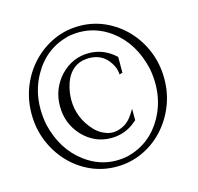

<svg xmlns="http://www.w3.org/2000/svg" viewBox="-92 -688 820 797"><g transform="rotate(-15 318.0 -289.0)"><path d="M323.2 -107.4Q252.9 -107.4 201.7 -160.6Q151.4 -214.8 151.4 -289.6Q151.4 -364.3 201.7 -418.9Q252.9 -472.2 323.2 -472.2Q388.2 -472.2 438 -425.3V-357.4L424.3 -353.5Q424.3 -387.2 395 -420.9Q366.2 -452.1 317.4 -452.1Q309.1 -452.1 290 -448.7Q237.3 -435.1 215.8 -375Q203.6 -338.9 203.6 -303.2Q203.6 -224.6 260.3 -164.1Q279.8 -144 304.7 -134.8Q320.3 -128.4 336.9 -128.4Q346.7 -128.4 356.9 -130.9Q394.5 -140.6 416 -169.4Q424.8 -180.2 438 -202.6V-153.3L431.2 -147.5Q385.3 -107.4 323.2 -107.4ZM319.8 -11.7Q344.7 -11.7 371.1 -17.1Q471.7 -43.5 522.9 -136.2Q558.6 -201.2 558.6 -277.8Q558.6 -310.5 552.2 -344.7Q525.4 -460.4 442.4 -521.5Q380.4 -566.4 308.1 -566.4Q283.2 -566.4 257.3 -561Q157.2 -534.7 106 -441.9Q70.3 -377.4 70.3 -300.8Q70.3 -268.1 76.7 -232.9Q103.5 -118.2 186.5 -57.1Q248 -11.7 319.8 -11.7ZM314.5 13.2Q255.4 13.2 203.6 -10.3Q151.9 -33.7 112.8 -75.4Q73.7 -117.2 51.5 -171.9Q29.3 -226.6 29.3 -289.1Q29.3 -351.6 51.5 -406.5Q73.7 -461.4 112.8 -502.7Q151.9 -543.9 203.6 -567.6Q255.4 -591.3 314.5 -591.3Q373.5 -591.3 425.3 -567.6Q477.1 -543.9 516.1 -502.7Q555.2 -461.4 577.4 -406.5Q599.6 -351.6 599.6 -289.1Q599.6 -226.6 577.4 -171.9Q555.2 -117.2 516.1 -75.4Q477.1 -33.7 425.3 -10.3Q373.5 13.2 314.5 13.2Z"/></g></svg>

Font: Quaaykop
Style: Regular
Weight: 400
Designer: Tup Wanders
Foundry: Free font, DO NOT SELL
Version: Version 1.00;July 31, 2023;FontCreator 11.5.0.2430 64-bit